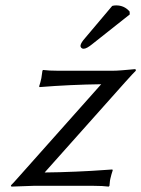

<svg xmlns="http://www.w3.org/2000/svg" viewBox="-20 -693 527 716"><path d="M398.4 -670.9Q404.8 -672.9 413.1 -672.9Q443.8 -672.9 463.4 -649.9L463.9 -639.2L325.7 -529.8Q302.7 -510.7 291.5 -511.2Q286.1 -511.2 282.7 -515.1Q279.3 -519 280.3 -523.9Q282.2 -534.2 297.9 -551.8ZM146.5 -49.8Q200.7 -50.3 263.7 -53Q326.7 -55.7 362.8 -58.6L398.9 -61L400.4 -58.1Q395 -42 391.6 -26.9Q390.6 -22.9 390.1 -19.3Q389.6 -15.6 389.2 -10.3Q388.7 -4.9 388.2 0L385.3 2.9Q363.3 0 330.1 0H104L22.5 2.9L20.5 -1.5Q28.3 -8.8 48.8 -32.2L357.4 -378.9Q242.7 -377.4 127.4 -368.2L126 -371.1Q131.3 -386.7 134.3 -401.9Q134.3 -402.8 138.2 -429.2L140.6 -432.1Q162.6 -429.2 196.3 -429.2H400.4Q413.1 -429.2 432.4 -430.7Q451.7 -432.1 466.3 -433.6Q481 -435.1 482.4 -435.1Q487.8 -435.1 486.3 -429.2Q478 -421.4 447.3 -387.2Z"/></svg>

Font: Linux Biolinum
Style: Italic
Weight: 400
Italic angle: -12°
Designer: Philipp H. Poll
Foundry: Philipp H. Poll
Version: Version 1.1.3 ; ttfautohint (v0.9)